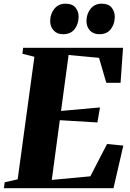

<svg xmlns="http://www.w3.org/2000/svg" viewBox="-38 -996 688 1016"><path d="M-17.5 0 -13 -31.5 55.5 -47 144 -695.5 80.5 -711.5 84.5 -743H613L600 -558H524.5L486 -690L325 -705L285 -409L491 -427.5L477.5 -348L278.5 -360L236 -44L440 -63L528.5 -234L614.5 -225.5L562.5 0ZM295.5 -815Q264 -815 245.8 -835Q227.5 -855 227.5 -885Q228 -923.5 250 -950Q272 -976.5 308.5 -976.5Q344.5 -976.5 361.5 -955.8Q378.5 -935 378 -906Q377.5 -869 357 -842Q336.5 -815 295.5 -815ZM487.5 -815Q455.5 -815 437.5 -835Q419.5 -855 419.5 -885Q420 -923.5 441.8 -950Q463.5 -976.5 500 -976.5Q536 -976.5 552.8 -955.8Q569.5 -935 569.5 -906Q569 -869 548.5 -842Q528 -815 487.5 -815Z"/></svg>

Font: Merriweather 96pt Black
Style: Italic
Weight: 900
Italic angle: -7.8°
Version: Version 2.101